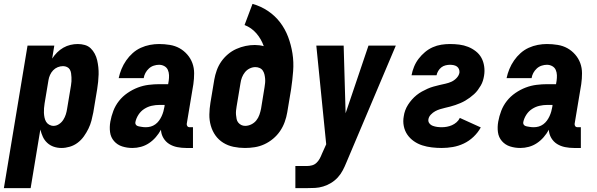

<svg xmlns="http://www.w3.org/2000/svg" viewBox="-56 -755 3076 990"><path d="M-36 215 86 -520H224L213 -453Q224 -470 238.5 -484.5Q253 -499 270.5 -509Q288 -519 307 -523.5Q326 -528 345 -528Q364 -528 381.5 -523Q399 -518 411.5 -506Q424 -494 432.5 -478Q441 -462 445 -444.5Q449 -427 451 -408.5Q453 -390 452.5 -371Q452 -352 450 -333Q448 -314 445 -295L425 -175Q421 -154 415.5 -133Q410 -112 400 -91.5Q390 -71 376.5 -52Q363 -33 344.5 -19Q326 -5 304 1.5Q282 8 261 8Q240 8 221 1.5Q202 -5 187.5 -18.5Q173 -32 165 -49.5Q157 -67 152 -87L102 215ZM220 -106Q235 -106 248.5 -115Q262 -124 270.5 -137.5Q279 -151 283.5 -165.5Q288 -180 290 -194L310 -314Q312 -325 312.5 -335.5Q313 -346 312.5 -356.5Q312 -367 310.5 -377.5Q309 -388 304 -396.5Q299 -405 289.5 -409.5Q280 -414 269 -414Q255 -414 241.5 -408.5Q228 -403 218 -392.5Q208 -382 202 -368.5Q196 -355 194 -342L174 -222Q172 -209 171 -197Q170 -185 170.5 -173Q171 -161 173.5 -149Q176 -137 181.5 -127.5Q187 -118 197.5 -112Q208 -106 220 -106Z M627 8Q599 8 574 0Q549 -8 532 -27.5Q515 -47 511.5 -73.5Q508 -100 513 -128Q518 -156 528.5 -183.5Q539 -211 557.5 -234.5Q576 -258 601.5 -275.5Q627 -293 654.5 -303.5Q682 -314 710.5 -317.5Q739 -321 766 -321H811L814 -339Q816 -353 815.5 -367.5Q815 -382 809.5 -394.5Q804 -407 791.5 -414Q779 -421 764 -421Q751 -421 737 -416.5Q723 -412 712 -402Q701 -392 694 -379Q687 -366 685 -352H556Q561 -376 570.5 -399Q580 -422 594.5 -443Q609 -464 628 -481Q647 -498 670 -508.5Q693 -519 717 -523.5Q741 -528 764 -528Q792 -528 819.5 -523.5Q847 -519 869.5 -506.5Q892 -494 909.5 -474Q927 -454 936 -429.5Q945 -405 945 -377Q945 -349 941 -321L907 -117Q906 -110 910 -104.5Q914 -99 922 -99H939V8H904Q880 8 857.5 3.5Q835 -1 816.5 -12.5Q798 -24 786.5 -43.5Q775 -63 774 -86Q763 -66 747.5 -48Q732 -30 712.5 -17Q693 -4 671 2Q649 8 627 8ZM696 -99Q709 -99 721.5 -102.5Q734 -106 745 -114Q756 -122 764 -133Q772 -144 777.5 -156Q783 -168 786.5 -180.5Q790 -193 792 -205L793 -214H766Q746 -214 726 -209.5Q706 -205 688 -193.5Q670 -182 658 -163.5Q646 -145 642 -125Q641 -119 643.5 -114Q646 -109 651 -106.5Q656 -104 662 -103Q668 -102 673.5 -101Q679 -100 684.5 -99.5Q690 -99 696 -99Z M1207 8Q1177 8 1148 2Q1119 -4 1095 -19Q1071 -34 1055 -56.5Q1039 -79 1031 -107Q1023 -135 1023.5 -164.5Q1024 -194 1029 -225L1049 -345Q1053 -368 1061.5 -392Q1070 -416 1084.5 -437Q1099 -458 1119 -475Q1139 -492 1162.5 -502.5Q1186 -513 1210 -518Q1234 -523 1258 -523Q1270 -523 1281.5 -521.5Q1293 -520 1304 -517Q1291 -554 1266 -583Q1241 -612 1205 -626L1246 -735Q1289 -723 1325.5 -698.5Q1362 -674 1388 -640Q1414 -606 1429.5 -565Q1445 -524 1452 -479.5Q1459 -435 1455.5 -388.5Q1452 -342 1445 -295L1425 -175Q1421 -151 1412 -126Q1403 -101 1388 -79Q1373 -57 1352 -39.5Q1331 -22 1307 -11Q1283 0 1257.5 4Q1232 8 1207 8ZM1208 -106Q1224 -106 1239.5 -113.5Q1255 -121 1265.5 -134Q1276 -147 1281.5 -163Q1287 -179 1290 -194L1308 -305Q1310 -316 1311 -327.5Q1312 -339 1311 -350Q1310 -361 1307.5 -371.5Q1305 -382 1299 -391Q1293 -400 1282.5 -404.5Q1272 -409 1261 -409Q1246 -409 1231.5 -402Q1217 -395 1207 -382.5Q1197 -370 1191.5 -355.5Q1186 -341 1184 -326L1164 -206Q1162 -195 1161 -184Q1160 -173 1161 -162.5Q1162 -152 1164 -141.5Q1166 -131 1172.5 -123Q1179 -115 1188 -110.5Q1197 -106 1208 -106Z M1467 215V101H1527Q1540 101 1553 97.5Q1566 94 1576 84.5Q1586 75 1592.5 63Q1599 51 1604 38L1626 -11L1575 -520H1716L1726 -171L1844 -520H1985L1730 83Q1722 103 1711.5 123Q1701 143 1686 159.5Q1671 176 1651.5 188Q1632 200 1610.5 206.5Q1589 213 1568.5 214Q1548 215 1527 215Z M2222 8Q2196 8 2170.5 5Q2145 2 2121.5 -5.5Q2098 -13 2078 -27Q2058 -41 2044.5 -60.5Q2031 -80 2026 -105Q2021 -130 2026 -156Q2028 -171 2033.5 -186Q2039 -201 2048 -215Q2057 -229 2068 -241.5Q2079 -254 2092 -264.5Q2105 -275 2119.5 -283Q2134 -291 2148.5 -297.5Q2163 -304 2179 -308.5Q2195 -313 2210 -316.5Q2225 -320 2241 -323.5Q2257 -327 2271.5 -333.5Q2286 -340 2298 -352.5Q2310 -365 2313 -380Q2314 -390 2310.5 -398.5Q2307 -407 2300 -412Q2293 -417 2283.5 -419Q2274 -421 2264 -421Q2253 -421 2241 -418Q2229 -415 2219.5 -407.5Q2210 -400 2203.5 -389Q2197 -378 2195 -367H2066Q2070 -389 2079 -411Q2088 -433 2102.5 -452Q2117 -471 2135.5 -486.5Q2154 -502 2175.5 -511.5Q2197 -521 2219.5 -524.5Q2242 -528 2264 -528Q2289 -528 2312.5 -525Q2336 -522 2357.5 -513.5Q2379 -505 2397.5 -490.5Q2416 -476 2426.5 -456.5Q2437 -437 2440.5 -413Q2444 -389 2440 -365Q2438 -352 2434 -339Q2430 -326 2423 -314Q2416 -302 2407.5 -290.5Q2399 -279 2388.5 -269.5Q2378 -260 2366.5 -251.5Q2355 -243 2343 -236Q2331 -229 2318 -223.5Q2305 -218 2292 -213.5Q2279 -209 2265.5 -205.5Q2252 -202 2239 -199Q2226 -196 2213 -192Q2200 -188 2188 -181.5Q2176 -175 2165.5 -164Q2155 -153 2153 -140Q2151 -128 2158 -119Q2165 -110 2176 -106Q2187 -102 2198.5 -100.5Q2210 -99 2222 -99Q2235 -99 2248.5 -101.5Q2262 -104 2274.5 -109.5Q2287 -115 2298 -124.5Q2309 -134 2315 -147L2423 -98Q2409 -72 2386 -50Q2363 -28 2335.5 -15Q2308 -2 2279 3Q2250 8 2222 8Z M2627 8Q2599 8 2574 0Q2549 -8 2532 -27.5Q2515 -47 2511.5 -73.5Q2508 -100 2513 -128Q2518 -156 2528.5 -183.5Q2539 -211 2557.5 -234.5Q2576 -258 2601.5 -275.5Q2627 -293 2654.5 -303.5Q2682 -314 2710.5 -317.5Q2739 -321 2766 -321H2811L2814 -339Q2816 -353 2815.5 -367.5Q2815 -382 2809.5 -394.5Q2804 -407 2791.5 -414Q2779 -421 2764 -421Q2751 -421 2737 -416.5Q2723 -412 2712 -402Q2701 -392 2694 -379Q2687 -366 2685 -352H2556Q2561 -376 2570.5 -399Q2580 -422 2594.5 -443Q2609 -464 2628 -481Q2647 -498 2670 -508.5Q2693 -519 2717 -523.5Q2741 -528 2764 -528Q2792 -528 2819.5 -523.5Q2847 -519 2869.5 -506.5Q2892 -494 2909.5 -474Q2927 -454 2936 -429.5Q2945 -405 2945 -377Q2945 -349 2941 -321L2907 -117Q2906 -110 2910 -104.5Q2914 -99 2922 -99H2939V8H2904Q2880 8 2857.5 3.5Q2835 -1 2816.5 -12.5Q2798 -24 2786.5 -43.5Q2775 -63 2774 -86Q2763 -66 2747.5 -48Q2732 -30 2712.5 -17Q2693 -4 2671 2Q2649 8 2627 8ZM2696 -99Q2709 -99 2721.5 -102.5Q2734 -106 2745 -114Q2756 -122 2764 -133Q2772 -144 2777.5 -156Q2783 -168 2786.5 -180.5Q2790 -193 2792 -205L2793 -214H2766Q2746 -214 2726 -209.5Q2706 -205 2688 -193.5Q2670 -182 2658 -163.5Q2646 -145 2642 -125Q2641 -119 2643.5 -114Q2646 -109 2651 -106.5Q2656 -104 2662 -103Q2668 -102 2673.5 -101Q2679 -100 2684.5 -99.5Q2690 -99 2696 -99Z"/></svg>

Font: Iosevka SS18 Heavy
Style: Italic
Weight: 900
Italic angle: -9°
Monospace: yes
Designer: Belleve Invis
Foundry: Belleve Invis
Version: Version 25.1.1; ttfautohint (v1.8.4)